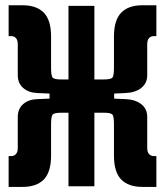

<svg xmlns="http://www.w3.org/2000/svg" viewBox="-20 -716 626 738"><path d="M13.2 2.4V-116.2H24.4Q33.7 -116.2 41 -123.5Q48.3 -130.9 48.3 -147.5V-266.1Q48.3 -297.9 69.1 -315.9Q89.8 -334 123.5 -335L170.4 -336.9V-356.4L123.5 -358.4Q89.8 -359.9 69.1 -377.9Q48.3 -396 48.3 -427.2V-545.9Q48.3 -562.5 41 -569.8Q33.7 -577.1 24.4 -577.1H13.2V-695.8H66.9Q120.6 -695.8 148.4 -667.2Q176.3 -638.7 176.3 -575.2V-455.1Q176.3 -428.2 181.2 -419.4Q186 -410.6 214.4 -410.6H243.2V-693.4H342.8V-410.6H379.9Q408.7 -410.6 413.3 -419.4Q418 -428.2 418 -455.1V-575.2Q418 -638.7 445.8 -667.2Q473.6 -695.8 527.3 -695.8H581.1V-577.1H569.8Q560.5 -577.1 553.2 -569.8Q545.9 -562.5 545.9 -545.9V-427.2Q545.9 -396 522.9 -377.9Q500 -359.9 462.4 -358.4L418.9 -356.4V-336.9L462.4 -335Q500 -333.5 522.9 -315.7Q545.9 -297.9 545.9 -266.1V-147.5Q545.9 -130.9 553.2 -123.5Q560.5 -116.2 569.8 -116.2H581.1V2.4H527.3Q473.6 2.4 445.8 -26.1Q418 -54.7 418 -118.2V-238.3Q418 -265.1 413.3 -273.9Q408.7 -282.7 379.9 -282.7H342.8V0H243.2V-282.7H214.4Q186 -282.7 181.2 -273.9Q176.3 -265.1 176.3 -238.3V-118.2Q176.3 -54.7 148.4 -26.1Q120.6 2.4 66.9 2.4Z"/></svg>

Font: Cascadia Mono PL
Style: Bold
Weight: 700
Monospace: yes
Designer: Aaron Bell
Foundry: Saja Typeworks
Version: Version 2404.023; ttfautohint (v1.8.4)